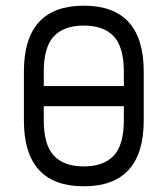

<svg xmlns="http://www.w3.org/2000/svg" viewBox="-20 -650 593 679"><path d="M276.4 -559.6C323.2 -559.6 358.6 -546.9 382.3 -521.5C406.1 -496.1 418 -454.4 418 -396.5V-345.7H134.8V-396.5C134.8 -454.4 146.6 -496.1 170.4 -521.5C194.2 -546.9 229.5 -559.6 276.4 -559.6ZM276.4 8.8C417.6 8.8 488.3 -69 488.3 -224.6V-396.5C488.3 -552.1 417.6 -629.9 276.4 -629.9C135.1 -629.9 64.5 -552.1 64.5 -396.5V-224.6C64.5 -69 135.1 8.8 276.4 8.8ZM418 -224.6C418 -166.7 406.1 -125 382.3 -99.6C358.6 -74.2 323.2 -61.5 276.4 -61.5C229.5 -61.5 194.2 -74.2 170.4 -99.6C146.6 -125 134.8 -166.7 134.8 -224.6V-274.4H418Z"/></svg>

Font: Jura
Style: DemiBold
Weight: 600
Version: Version 2.5.1